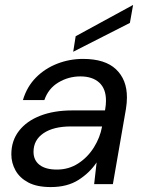

<svg xmlns="http://www.w3.org/2000/svg" viewBox="-20 -747 579 779"><path d="M186 12Q130 12 95 -6.5Q60 -25 43 -55.5Q26 -86 26 -121Q26 -176 57 -216Q88 -256 143.5 -277.5Q199 -299 273 -299H406L407 -305Q410 -322 410 -339Q410 -387 382.5 -412Q355 -437 306 -437Q258 -437 217 -412.5Q176 -388 160 -341H73Q89 -395 125.5 -432Q162 -469 212 -488.5Q262 -508 317 -508Q406 -508 450.5 -466Q495 -424 495 -352Q495 -341 494 -329Q493 -317 491 -305L438 0H362L372 -88Q344 -46 298.5 -17Q253 12 186 12ZM211 -59Q259 -59 297.5 -84Q336 -109 361 -149Q386 -189 394 -233V-234H268Q197 -234 156.5 -206.5Q116 -179 116 -131Q116 -97 140.5 -78Q165 -59 211 -59ZM277 -537 287 -600 520 -727 507 -654Z"/></svg>

Font: DeepMind Sans
Style: Italic
Weight: 400
Italic angle: -10°
Designer: Jonny Pinhorn / Modifications: Colophon Foundry
Foundry: Colophon Foundry
Version: Version 1.002; ttfautohint (v1.8.2)